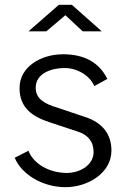

<svg xmlns="http://www.w3.org/2000/svg" viewBox="-20 -764 559 796"><path d="M251 12C344 12 442 -46 442 -140C442 -205 407 -257 327 -281L217 -318C167 -333 128 -353 128 -400C128 -460 193 -482 248 -482C299 -482 352 -452 371 -407L425 -437C392 -503 333 -539 241 -539C151 -539 61 -488 61 -399C61 -317 114 -280 189 -256L301 -219C345 -205 368 -177 368 -134C368 -79 311 -47 257 -47C188 -47 120 -82 98 -139L41 -110C69 -41 157 12 251 12ZM402 -634 278 -744H224L98 -634H172L251 -701L323 -634Z"/></svg>

Font: Cheyenne Sans Light
Style: Regular
Weight: 300
Designer: The Public Sans project authors (U.S. Web Design System), Libre Franklin designed by Pablo Impallari and Rodrigo Fuenzal
Foundry: The Cheyenne Sans Project Authors
Version: Version 2.007